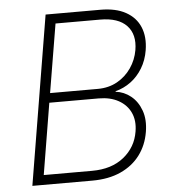

<svg xmlns="http://www.w3.org/2000/svg" viewBox="-52 -776 742 824"><g transform="rotate(-5 319.0 -364.0)"><path d="M54.2 0 174.8 -727.5H410.6Q477.1 -727.5 520 -703.6Q563 -679.7 580.8 -637.2Q598.6 -594.7 589.4 -537.6Q582.5 -495.1 562 -461.2Q541.5 -427.2 511.5 -405Q481.4 -382.8 445.3 -373.5V-371.1Q481 -367.2 510.3 -343.8Q539.6 -320.3 554 -280.5Q568.4 -240.7 559.6 -188Q550.3 -131.8 518.8 -89.6Q487.3 -47.4 435.3 -23.7Q383.3 0 312 0ZM106.9 -42H315.4Q399.4 -42 452.1 -84.5Q504.9 -127 515.6 -193.8Q523.4 -240.2 507.3 -274.9Q491.2 -309.6 455.8 -329.3Q420.4 -349.1 370.6 -349.1H157.7ZM164.6 -390.1H370.1Q417 -390.1 453.9 -410.6Q490.7 -431.2 514.4 -465.6Q538.1 -500 545.4 -542Q556.6 -608.9 520.3 -647.2Q483.9 -685.5 406.2 -685.5H213.9Z"/></g></svg>

Font: Inter 18pt ExtraLight
Style: Italic
Weight: 250
Italic angle: -9.3988°
Designer: Rasmus Andersson
Foundry: rsms
Version: Version 4.001;git-66647c0bb